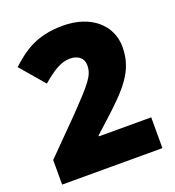

<svg xmlns="http://www.w3.org/2000/svg" viewBox="-132 -828 850 932"><g transform="rotate(-20 293.0 -362.0)"><path d="M548 0V-159H278V-164L330 -211C466 -334 534 -405 534 -529C534 -641 441 -724 296 -724C154 -724 86 -667 22 -610L128 -486C186 -536 229 -562 274 -562C311 -562 343 -544 343 -502C343 -450 312 -416 204 -303L30 -127V0Z"/></g></svg>

Font: Noto Sans Thai Looped Black
Style: Regular
Weight: 900
Designer: Sasikarn Vongin, Ben Mitchell
Foundry: The Fontpad Ltd
Version: Version 1.001